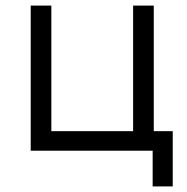

<svg xmlns="http://www.w3.org/2000/svg" viewBox="-20 -540 669 688"><path d="M527 128H599V-70H531V-520H457V-70H164V-520H90V0H527Z"/></svg>

Font: Fixel Display Regular
Style: Regular
Weight: 400
Designer: AlfaBravo + MacPaw
Foundry: Kyrylo Tkachov, Marchela Mozhyna, Serhii Makarenko, Maria Weinstein, Zakhar Kryvoshyya
Version: Version 1.211